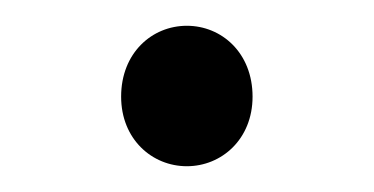

<svg xmlns="http://www.w3.org/2000/svg" viewBox="-20 -116 290 149"><path d="M125 13C152 13 176 -8 176 -41C176 -75 152 -96 125 -96C98 -96 74 -75 74 -41C74 -8 98 13 125 13Z"/></svg>

Font: Noto Sans CJK SC Light
Style: Regular
Weight: 300
Designer: Ryoko NISHIZUKA 西塚涼子 (kana, bopomofo & ideographs); Paul D. Hunt (Latin, Greek & Cyrillic); Sandoll Communications 산돌커뮤니
Foundry: Adobe
Version: Version 2.004;hotconv 1.0.118;makeotfexe 2.5.65603